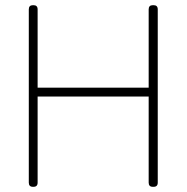

<svg xmlns="http://www.w3.org/2000/svg" viewBox="-20 -720 719 740"><path d="M107 0Q91 0 91 -16V-684Q91 -700 107 -700H109Q125 -700 125 -684V-382H553V-684Q553 -700 569 -700H572Q588 -700 588 -684V-16Q588 0 572 0H569Q553 0 553 -16V-348H125V-16Q125 0 109 0Z"/></svg>

Font: Zen Maru Gothic Light
Style: Regular
Weight: 300
Designer: Yoshimichi Ohira
Foundry: Positype
Version: Version 1.001